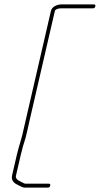

<svg xmlns="http://www.w3.org/2000/svg" viewBox="-20 -737 456 877"><path d="M258.4 -699H404.4C410.4 -699 414.1 -702 415.5 -708C416.8 -714 414.5 -717 408.5 -717H262.5C239.9 -717 217.1 -706.3 212.6 -687L88.9 -151C81.3 -109.8 66.1 -69.7 57.2 -31L35 65C29.5 89 47.6 101.8 63.8 109C73.7 112.6 80.9 120 93.3 120H198.3C204.3 120 208 117 209.4 111C210.8 105 208.5 102 202.5 102H97.5C94.8 102 91.9 101.3 88.9 100C77.2 92.3 48.1 86.1 53 65L75.2 -31C81.4 -57.9 87.9 -79.1 96.7 -107C104 -133.7 109.6 -163 115.4 -188L230.6 -687C232.5 -695.1 247.1 -699 258.4 -699Z"/></svg>

Font: HoneyBee
Style: BLnIt
Weight: 100
Foundry: Cannot Into Space Fonts
Version: Version 0.89